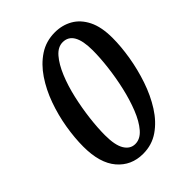

<svg xmlns="http://www.w3.org/2000/svg" viewBox="-211 -833 952 952"><g transform="rotate(-45 265.5 -357.0)"><path d="M228 11Q145 11 94 -49Q43 -109 43 -224Q43 -285 54.5 -354Q66 -423 89.5 -488.5Q113 -554 149 -607.5Q185 -661 233.5 -693Q282 -725 344 -725Q395 -725 436.5 -701.5Q478 -678 502.5 -629Q527 -580 527 -503Q527 -443 515.5 -373.5Q504 -304 481 -236Q458 -168 422.5 -112Q387 -56 338.5 -22.5Q290 11 228 11ZM235 -51Q270 -51 298.5 -84Q327 -117 348.5 -171Q370 -225 384.5 -288.5Q399 -352 406.5 -415Q414 -478 414 -529Q414 -663 337 -663Q303 -663 275 -630.5Q247 -598 225 -545Q203 -492 188.5 -428.5Q174 -365 166.5 -302Q159 -239 159 -188Q159 -118 179.5 -84.5Q200 -51 235 -51Z"/></g></svg>

Font: Noto Serif SemiCondensed SemiBold
Style: Italic
Weight: 600
Width: 4
Italic angle: -12°
Designer: Monotype Design Team
Foundry: Monotype Imaging Inc.
Version: Version 2.014; ttfautohint (v1.8.4.7-5d5b)